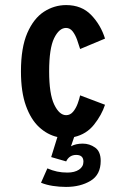

<svg xmlns="http://www.w3.org/2000/svg" viewBox="-20 -532 490 756"><path d="M240 204Q214 204 188 200Q162 196 141.5 187.5L166.5 131Q186 139.5 204.8 143.5Q223.5 147.5 245.5 147.5Q273.5 147.5 291 136Q308.5 124.5 308.5 104.5Q308.5 78 280 78Q253 78 240.5 103.5L181.5 86.5L206 7.5Q166.5 -1.5 134 -31.5Q101.5 -61.5 82 -115.8Q62.5 -170 62.5 -251Q62.5 -344.5 87.5 -402Q112.5 -459.5 153 -485.8Q193.5 -512 240.5 -512Q301.5 -512 339.2 -472.8Q377 -433.5 393.5 -380L295.5 -339Q290.5 -356 283.5 -375.5Q276.5 -395 266 -408.5Q255.5 -422 240 -422Q213 -422 193.2 -381.8Q173.5 -341.5 173.5 -251Q173.5 -162 193.5 -120.2Q213.5 -78.5 240.5 -78.5Q256.5 -78.5 267.8 -92Q279 -105.5 285.8 -124Q292.5 -142.5 295.5 -156.5L393.5 -119.5Q380.5 -79.5 350.5 -41.5Q320.5 -3.5 272 7.5L259.5 44Q278 33.5 306 33.5Q332.5 33.5 354.5 49Q376.5 64.5 376.5 101.5Q376.5 156 336.5 180Q296.5 204 240 204Z"/></svg>

Font: Trispace Condensed Medium
Style: Regular
Weight: 500
Width: 3
Designer: Tyler Finck
Foundry: Etcetera Type Company
Version: Version 1.210; ttfautohint (v1.8.3)